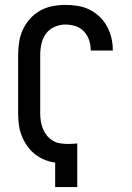

<svg xmlns="http://www.w3.org/2000/svg" viewBox="-20 -763 540 783"><path d="M205 0V-100Q182 -103 160.5 -112Q139 -121 121 -135.5Q103 -150 90 -169Q77 -188 68.5 -209.5Q60 -231 57 -254Q54 -277 54 -300V-539Q54 -565 58 -591.5Q62 -618 73.5 -642.5Q85 -667 103 -687Q121 -707 144.5 -720Q168 -733 194.5 -738Q221 -743 247 -743Q272 -743 297 -739Q322 -735 344.5 -724Q367 -713 385.5 -695.5Q404 -678 416 -656Q428 -634 434 -609.5Q440 -585 440 -560V-557H350V-558Q350 -579 343.5 -599Q337 -619 322.5 -634.5Q308 -650 288 -656.5Q268 -663 247 -663Q224 -663 202.5 -653.5Q181 -644 167.5 -625.5Q154 -607 149 -584.5Q144 -562 144 -539V-300Q144 -284 146.5 -268.5Q149 -253 155 -238Q161 -223 171 -210.5Q181 -198 195 -189.5Q209 -181 225 -178.5Q241 -176 257 -176Q266 -176 275.5 -176.5Q285 -177 295 -178V0Z"/></svg>

Font: Iosevka SS18 Medium
Style: Regular
Weight: 500
Monospace: yes
Designer: Belleve Invis
Foundry: Belleve Invis
Version: Version 25.1.1; ttfautohint (v1.8.4)